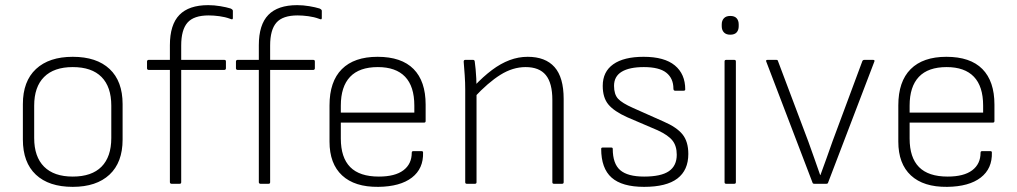

<svg xmlns="http://www.w3.org/2000/svg" viewBox="-20 -715 3956 747"><path d="M263 12Q170 12 119.5 -35.5Q69 -83 69 -172V-310Q69 -399 120 -446.5Q171 -494 263 -494Q356 -494 406.5 -446.5Q457 -399 457 -310V-172Q457 -83 406 -35.5Q355 12 263 12ZM263 -28Q337 -28 375 -66.5Q413 -105 413 -178V-304Q413 -377 375 -415.5Q337 -454 263 -454Q190 -454 151.5 -415.5Q113 -377 113 -304V-178Q113 -105 151.5 -66.5Q190 -28 263 -28Z M647 0Q645 0 643 -1.5Q641 -3 641 -6V-443H558Q556 -443 554 -444.5Q552 -446 552 -449V-476Q552 -479 554 -480.5Q556 -482 558 -482H641V-539Q641 -619 678 -657Q715 -695 790 -695Q813 -695 837 -691Q861 -687 877 -682Q886 -678 886 -673V-645Q886 -641 884 -640Q882 -639 875 -642Q856 -649 833.5 -652Q811 -655 792 -655Q734 -655 709.5 -627Q685 -599 685 -538V-482H853Q859 -482 859 -476V-449Q859 -447 857.5 -445Q856 -443 853 -443H685V-6Q685 -3 683.5 -1.5Q682 0 679 0ZM993 0Q991 0 989 -1.5Q987 -3 987 -6V-443H904Q902 -443 900 -444.5Q898 -446 898 -449V-476Q898 -479 900 -480.5Q902 -482 904 -482H987V-539Q987 -619 1024 -657Q1061 -695 1136 -695Q1159 -695 1183 -691Q1207 -687 1223 -682Q1232 -678 1232 -673V-645Q1232 -641 1230 -640Q1228 -639 1221 -642Q1202 -649 1179.5 -652Q1157 -655 1138 -655Q1080 -655 1055.5 -627Q1031 -599 1031 -538V-482H1199Q1205 -482 1205 -476V-449Q1205 -447 1203.5 -445Q1202 -443 1199 -443H1031V-6Q1031 -3 1029.5 -1.5Q1028 0 1025 0Z M1452 12Q1360 13 1311 -32.5Q1262 -78 1262 -164V-305Q1262 -398 1310 -446Q1358 -494 1449 -494Q1542 -494 1589 -446.5Q1636 -399 1636 -308V-244Q1636 -238 1630 -238H1306V-176Q1306 -102 1342.5 -65Q1379 -28 1454 -28Q1517 -28 1549.5 -52.5Q1582 -77 1582 -121Q1582 -127 1588 -127H1620Q1626 -127 1626 -122Q1628 -59 1582.5 -24Q1537 11 1452 12ZM1306 -277H1592V-304Q1592 -379 1556 -416.5Q1520 -454 1450 -454Q1378 -454 1342 -416Q1306 -378 1306 -304Z M2135 0Q2129 0 2129 -6V-326Q2129 -392 2103.5 -423Q2078 -454 2025 -454Q1975 -454 1927 -424Q1879 -394 1825 -336V-380Q1860 -417 1894 -442.5Q1928 -468 1962.5 -481Q1997 -494 2033 -494Q2102 -494 2137.5 -454Q2173 -414 2173 -330V-6Q2173 0 2167 0ZM1796 0Q1790 0 1790 -6V-367Q1790 -393 1788 -422.5Q1786 -452 1784 -475Q1784 -482 1790 -482H1821Q1826 -482 1827 -476Q1829 -463 1830.5 -445.5Q1832 -428 1833 -410Q1834 -392 1834 -375V-359V-6Q1834 0 1828 0Z M2486 12Q2400 12 2359.5 -24Q2319 -60 2319 -136Q2319 -141 2325 -141H2358Q2364 -141 2364 -136Q2364 -78 2393 -53Q2422 -28 2486 -28Q2552 -28 2582.5 -49Q2613 -70 2613 -113Q2613 -147 2596.5 -168Q2580 -189 2539 -208L2420 -259Q2369 -282 2347 -308.5Q2325 -335 2325 -381Q2325 -436 2366 -465Q2407 -494 2484 -494Q2565 -494 2605.5 -460.5Q2646 -427 2646 -367Q2646 -362 2639 -362H2607Q2600 -362 2600 -370Q2600 -410 2572.5 -432Q2545 -454 2485 -454Q2429 -454 2399 -436Q2369 -418 2369 -381Q2369 -348 2384.5 -331Q2400 -314 2443 -295L2562 -242Q2613 -220 2635.5 -192Q2658 -164 2658 -116Q2658 -53 2615.5 -20.5Q2573 12 2486 12Z M2805 0Q2799 0 2799 -6V-476Q2799 -482 2805 -482H2837Q2843 -482 2843 -476V-6Q2843 0 2837 0ZM2821 -580Q2805 -580 2796.5 -589Q2788 -598 2788 -613V-620Q2788 -635 2796.5 -644Q2805 -653 2821 -653Q2838 -653 2846 -644Q2854 -635 2854 -620V-613Q2854 -598 2846 -589Q2838 -580 2821 -580Z M3148 0Q3142 0 3141 -5L2961 -476Q2959 -482 2966 -482H3001Q3006 -482 3007 -477L3125 -164Q3136 -132 3148 -99.5Q3160 -67 3171 -34H3172Q3184 -67 3196 -100Q3208 -133 3219 -165L3335 -477Q3337 -482 3343 -482H3377Q3384 -482 3382 -476L3202 -5Q3201 0 3195 0Z M3665 12Q3573 13 3524 -32.5Q3475 -78 3475 -164V-305Q3475 -398 3523 -446Q3571 -494 3662 -494Q3755 -494 3802 -446.5Q3849 -399 3849 -308V-244Q3849 -238 3843 -238H3519V-176Q3519 -102 3555.5 -65Q3592 -28 3667 -28Q3730 -28 3762.5 -52.5Q3795 -77 3795 -121Q3795 -127 3801 -127H3833Q3839 -127 3839 -122Q3841 -59 3795.5 -24Q3750 11 3665 12ZM3519 -277H3805V-304Q3805 -379 3769 -416.5Q3733 -454 3663 -454Q3591 -454 3555 -416Q3519 -378 3519 -304Z"/></svg>

Font: Sofia Sans ExtraLight
Style: Regular
Weight: 250
Version: Version 4.100-B